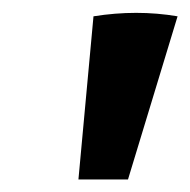

<svg xmlns="http://www.w3.org/2000/svg" viewBox="-20 -692 303 306"><path d="M105 -406 129 -666Q198 -677 263 -666L184 -406Z"/></svg>

Font: Piazzolla
Style: Bold Italic
Weight: 700
Italic angle: -11.3°
Designer: Juan Pablo del Peral
Foundry: Huerta Tipografica
Version: Version 1.330